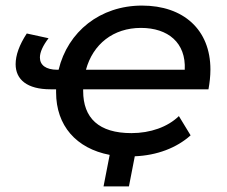

<svg xmlns="http://www.w3.org/2000/svg" viewBox="-20 -555 812 688"><path d="M727 -235C731 -257 734 -281 734 -306C734 -449 637 -535 489 -535C339 -535 223 -442 190 -305H186C144 -305 123 -322 123 -349C123 -368 134 -392 154 -418L76 -435C49 -394 36 -357 36 -325C36 -270 77 -235 161 -235H181V-224C181 -105 253 -23 373 0L351 113H442L463 5C542 2 613 -25 663 -70L621 -139C581 -100 519 -78 451 -78C334 -78 278 -132 278 -229V-235ZM485 -455C582 -455 647 -402 642 -305H288C313 -397 386 -455 485 -455Z"/></svg>

Font: AWKNG-Font Medium
Style: Italic
Weight: 500
Italic angle: -11.3°
Designer: Awakening Church
Foundry: Awakening Church
Version: Version 1.700;PS 001.700;hotconv 1.0.88;makeotf.lib2.5.64775